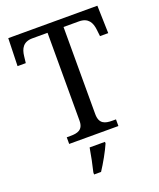

<svg xmlns="http://www.w3.org/2000/svg" viewBox="-167 -816 947 1140"><g transform="rotate(-20 306.5 -246.5)"><path d="M150 0H461V-42H438C393 -42 356 -51 356 -114V-664H453C513 -664 531 -626 536 -582L541 -539H593L588 -714H25L20 -539H72L77 -582C82 -626 100 -664 159 -664H255V-109C255 -50 217 -42 173 -42H150ZM227 208V221H271C299 179 336 113 354 71V61H257C249 109 238 164 227 208Z"/></g></svg>

Font: Noto Serif Devanagari
Style: Regular
Weight: 400
Designer: Universal Thirst, Indian Type Foundry and the Monotype Design Team
Foundry: Monotype Imaging Inc.
Version: Version 2.004